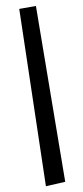

<svg xmlns="http://www.w3.org/2000/svg" viewBox="-114 -914 495 1145"><g transform="rotate(-10 133.5 -341.5)"><path d="M93 -876 66 193 184 187 194 -876Z"/></g></svg>

Font: Peralta
Style: Regular
Weight: 400
Designer: Astigmatic (AOETI)
Foundry: Astigmatic (AOETI)
Version: Version 1.000